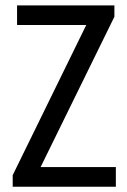

<svg xmlns="http://www.w3.org/2000/svg" viewBox="-20 -707 480 727"><path d="M28.1 0V-43.7L306.6 -612.3H44.6V-686.5H413.2V-643.7L133.7 -74.3H418.7V0Z"/></svg>

Font: Archivo SemiBold ExtraCondensed
Style: Regular
Weight: 600
Width: 2
Version: Version 2.001